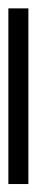

<svg xmlns="http://www.w3.org/2000/svg" viewBox="166 -128 89 470"><g transform="rotate(90 211.0 107.5)"><path d="M-4 132V83H426V132Z"/></g></svg>

Font: Noto Serif SemiCondensed Light
Style: Regular
Weight: 300
Width: 4
Designer: Monotype Design Team
Foundry: Monotype Imaging Inc.
Version: Version 2.013